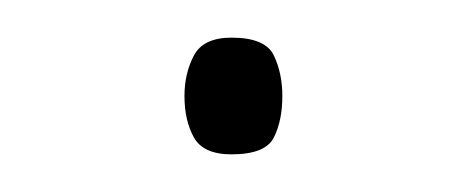

<svg xmlns="http://www.w3.org/2000/svg" viewBox="-20 -74 248 102"><path d="M78 -23Q78 -35 83 -44.5Q88 -54 103 -54Q121 -54 125.5 -44.5Q130 -35 130 -23Q130 -10 125.5 -1Q121 8 103 8Q88 8 83 -1Q78 -10 78 -23Z"/></svg>

Font: Noto Sans Bengali Thin
Style: Regular
Weight: 100
Designer: Jelle Bosma - Monotype Design Team
Foundry: Monotype Imaging Inc.
Version: Version 2.003; ttfautohint (v1.8.4.7-5d5b)